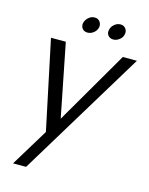

<svg xmlns="http://www.w3.org/2000/svg" viewBox="-127 -745 798 1025"><g transform="rotate(15 272.0 -232.5)"><path d="M466 -500H544L119 200H47L173 -7L69 -500H151L231 -96ZM250 -577Q231 -577 221 -589.5Q211 -602 214 -620Q218 -638 233 -651.5Q248 -665 267 -665Q286 -665 296 -651.5Q306 -638 303 -620Q299 -602 283.5 -589.5Q268 -577 250 -577ZM392 -577Q374 -577 363.5 -589.5Q353 -602 357 -620Q360 -638 375.5 -651.5Q391 -665 410 -665Q428 -665 438.5 -651.5Q449 -638 445 -620Q442 -602 426 -589.5Q410 -577 392 -577Z"/></g></svg>

Font: Albert Sans
Style: Italic
Weight: 400
Italic angle: -11.25°
Designer: Andreas Rasmussen
Foundry: a.Foundry
Version: Version 1.025